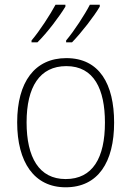

<svg xmlns="http://www.w3.org/2000/svg" viewBox="-20 -786 559 816"><path d="M404 -758V-766H362C341 -725 295 -654 261 -614V-606H286C326 -647 381 -718 404 -758ZM258 -758V-766H216C194 -725 149 -655 114 -614V-606H139C181 -647 234 -718 258 -758ZM465 -265C465 -428 403 -539 262 -539C128 -539 53 -438 53 -266C53 -97 125 10 259 10C397 10 465 -97 465 -265ZM93 -266C93 -417 149 -505 262 -505C380 -505 426 -406 426 -265C426 -115 374 -25 259 -25C146 -25 93 -117 93 -266Z"/></svg>

Font: Noto Sans SemiCondensed ExtraLight
Style: Regular
Weight: 200
Width: 4
Designer: Monotype Design Team
Foundry: Monotype Imaging Inc.
Version: Version 2.013